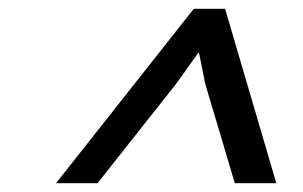

<svg xmlns="http://www.w3.org/2000/svg" viewBox="-20 -830 687 435"><path d="M606 -415H512L445 -640L431 -710H429L379 -640L201 -415H107L419 -810H490Z"/></svg>

Font: TypoPRO Sinkin Sans
Style: 400 Italic
Weight: 400
Italic angle: -112°
Designer: Keith Bates
Foundry: K-Type
Version: Sinkin Sans (version 1.0)  by Keith Bates   •   © 2014   www